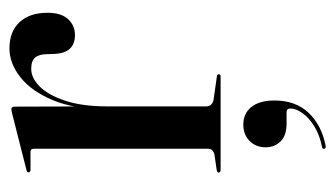

<svg xmlns="http://www.w3.org/2000/svg" viewBox="-172 -314 709 406"><g transform="rotate(-90 183.0 -111.5)"><path d="M154.5 -241Q154.5 -308.5 173.5 -354.2Q192.5 -400 222 -423.2Q251.5 -446.5 283 -446.5Q319 -446.5 338.8 -425Q358.5 -403.5 358.5 -366Q358.5 -337 345 -322.5Q331.5 -308 311.5 -308Q292.5 -308 282.5 -318.8Q272.5 -329.5 271.5 -351.5L271 -366Q271 -383.5 264 -392Q257 -400.5 240 -400.5Q220.5 -400.5 202.5 -382.5Q184.5 -364.5 172.5 -328.5Q160.5 -292.5 160.5 -239ZM160 -435.5 160.5 -267V-30Q160.5 -24.5 164 -20.5Q167.5 -16.5 174 -15L223 -8Q226.5 -7.5 227.5 -6.5Q228.5 -5.5 228.5 -3.5Q228.5 -2 227.2 -1Q226 0 223 0H26Q24 0 22.2 -1.2Q20.5 -2.5 20.5 -4Q20.5 -5.5 22.2 -6.8Q24 -8 27.5 -8.5L58.5 -13Q65 -14.5 68 -18Q71 -21.5 71 -26.5V-394.5Q71 -398 69.5 -400Q68 -402 64.5 -402H25Q23.5 -402.5 22.2 -403.5Q21 -404.5 21 -406Q21 -407.5 22.2 -408.8Q23.5 -410 26 -410.5L144 -440.5Q148.5 -441.5 150.8 -442Q153 -442.5 154.5 -442.5Q157.5 -442.5 158.8 -440.5Q160 -438.5 160 -435.5ZM124.5 139.5Q98.5 139.5 86.2 126.5Q74 113.5 74 95.5Q74 74.5 87.5 61.2Q101 48 122 48Q145.5 48 159.2 65Q173 82 173 114Q173 158.5 147 186Q121 213.5 77.5 222Q75 222.5 73.2 222Q71.5 221.5 71 219.5Q70.5 218 71.2 216.5Q72 215 74.5 214.5Q100 209.5 118.2 198.2Q136.5 187 146.2 173.2Q156 159.5 156 148Q156 139.5 148.5 139.5Z"/></g></svg>

Font: Fraunces 96pt
Style: Regular
Weight: 400
Version: Version 1.000;[b76b70a41]